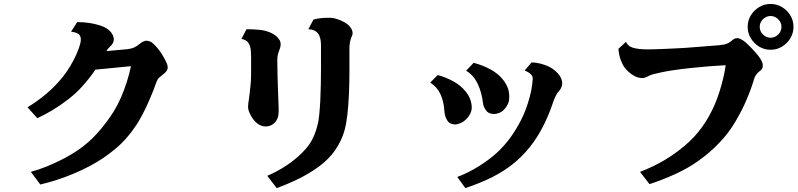

<svg xmlns="http://www.w3.org/2000/svg" viewBox="-20 -897 4040 972"><path d="M371.1 -785.2Q401.9 -785.2 430.7 -781Q459.5 -776.9 486.8 -768.1Q522.9 -755.9 539.6 -736.6Q556.2 -717.3 556.2 -696.8Q556.2 -686.5 550.8 -677.7Q545.4 -668.9 538.1 -662.1Q527.3 -652.8 518.6 -638.2Q546.4 -640.6 573 -643.3Q599.6 -646 624 -647.9Q645.5 -650.4 659.2 -656.7Q672.9 -663.1 687 -674.8Q696.8 -683.1 705.8 -687Q714.8 -690.9 720.2 -690.9Q728.5 -690.9 737.8 -687.7Q747.1 -684.6 754.9 -676.8Q778.3 -655.3 795.7 -628.7Q813 -602.1 821.8 -582Q825.7 -573.7 827.4 -566.9Q829.1 -560.1 829.1 -554.2Q829.1 -547.4 823.5 -538.3Q817.9 -529.3 805.2 -520Q794.4 -512.2 785.9 -504.4Q777.3 -496.6 772.9 -483.9Q765.6 -462.4 754.9 -435.5Q744.1 -408.7 731.2 -379.4Q718.3 -350.1 703.4 -321.5Q688.5 -293 672.9 -268.1Q627 -196.8 565.9 -145Q504.9 -93.3 432.1 -55.2Q396 -36.1 353.8 -18.3Q311.5 -0.5 267.8 13.7Q224.1 27.8 184.1 37.1L136.2 -26.9Q175.8 -37.6 219 -55.2Q262.2 -72.8 303 -94.2Q343.8 -115.7 375 -137.2Q428.7 -173.8 473.4 -223.6Q518.1 -273.4 555.2 -332Q575.2 -364.3 592 -402.6Q608.9 -440.9 621.8 -481.7Q634.8 -522.5 643.1 -562L462.9 -544.4Q446.8 -520.5 429.2 -498.3Q411.6 -476.1 393.1 -456.1Q362.8 -422.9 323.7 -392.8Q284.7 -362.8 244.4 -338.6Q204.1 -314.5 168.9 -298.8L119.1 -354Q165.5 -381.3 212.4 -420.4Q259.3 -459.5 298.8 -508.8Q317.9 -532.7 335.7 -562.5Q353.5 -592.3 366.9 -622.3Q380.4 -652.3 386.2 -675.8Q393.1 -702.1 384.3 -717.3Q375.5 -732.4 339.8 -736.8Z M1646 -807.1Q1665.5 -807.1 1686.5 -800.5Q1707.5 -793.9 1725.3 -783.4Q1743.2 -772.9 1752 -761.2Q1760.3 -750.5 1762.7 -742.7Q1765.1 -734.9 1765.1 -729Q1765.1 -723.1 1762.7 -716.8Q1760.3 -710.4 1757.8 -705.1Q1749 -682.6 1749 -652.8V-534.2Q1749 -477.5 1746.6 -421.9Q1744.1 -366.2 1738.8 -318.1Q1733.4 -270 1724.1 -236.8Q1710 -186 1677.7 -138.4Q1645.5 -90.8 1591.8 -51.8Q1544.4 -17.6 1491 8.5Q1437.5 34.7 1380.9 55.2L1333 -6.8Q1388.7 -31.2 1432.1 -60.5Q1475.6 -89.8 1507.8 -122.1Q1530.8 -144.5 1545.7 -166Q1560.5 -187.5 1570.8 -212.4Q1581.1 -237.3 1588.9 -269Q1593.3 -287.1 1596.4 -319.1Q1599.6 -351.1 1601.6 -390.6Q1603.5 -430.2 1604.2 -471.2Q1605 -512.2 1605 -547.9V-668Q1605 -709.5 1588.9 -729Q1572.8 -748.5 1541 -749L1566.9 -797.9Q1585 -802.7 1602.8 -804.9Q1620.6 -807.1 1646 -807.1ZM1228 -749Q1241.7 -749 1258.8 -748.5Q1275.9 -748 1293.7 -746.1Q1311.5 -744.1 1326.2 -740.2Q1344.7 -734.9 1359.9 -726.6Q1375 -718.3 1382.8 -710Q1392.6 -700.2 1396.7 -691.7Q1400.9 -683.1 1400.9 -673.8Q1400.9 -660.2 1396 -648.9Q1391.6 -638.2 1387.7 -625Q1383.8 -611.8 1383.8 -589.8Q1383.8 -559.6 1384.8 -521.7Q1385.7 -483.9 1387.2 -444.1Q1388.7 -404.3 1390.1 -366.2Q1391.1 -346.7 1390.4 -327.6Q1389.6 -308.6 1384.8 -297.9Q1376 -276.9 1359.6 -266.8Q1343.3 -256.8 1326.2 -256.8Q1301.3 -256.8 1281.5 -272.9Q1261.7 -289.1 1249 -314Q1240.7 -329.6 1238.3 -338.9Q1235.8 -348.1 1235.8 -356Q1235.8 -365.2 1237.1 -374.5Q1238.3 -383.8 1240.2 -395Q1241.7 -405.3 1244.1 -426Q1246.6 -446.8 1248.8 -470.7Q1251 -494.6 1251 -514.2Q1251 -537.6 1251.2 -561.3Q1251.5 -585 1251.2 -605.5Q1251 -626 1250 -639.2Q1248 -663.6 1237.8 -679.4Q1227.5 -695.3 1202.1 -700.2Z M2670.9 -581.1Q2693.8 -580.6 2715.8 -575Q2737.8 -569.3 2755.9 -561Q2773.9 -552.7 2785.2 -543Q2807.6 -524.9 2816.9 -507.6Q2826.2 -490.2 2826.2 -476.1Q2826.2 -464.8 2821.3 -453.6Q2816.4 -442.4 2809.1 -435.1Q2800.8 -426.8 2793.2 -411.1Q2785.6 -395.5 2780.8 -381.8Q2770.5 -349.6 2753.7 -309.3Q2736.8 -269 2713.9 -229Q2684.6 -176.8 2643.1 -129.9Q2601.6 -83 2548.8 -45.9Q2502.4 -13.7 2449.2 10.7Q2396 35.2 2335.9 55.2L2294.9 -1Q2350.1 -22 2400.9 -53.5Q2451.7 -85 2490.2 -119.1Q2530.8 -155.3 2562.5 -198.7Q2594.2 -242.2 2618.2 -290Q2631.3 -315.4 2642.6 -345.9Q2653.8 -376.5 2662.1 -407.7Q2670.4 -439 2673.8 -465.8Q2676.3 -482.4 2677 -496.1Q2677.7 -509.8 2669.9 -518.1Q2664.1 -524.9 2656 -530Q2647.9 -535.2 2636.2 -540ZM2377.9 -579.1Q2425.3 -566.4 2462.9 -545.7Q2500.5 -524.9 2522 -499Q2539.1 -479 2548.6 -457.3Q2558.1 -435.5 2558.1 -408.2Q2558.1 -384.3 2551.3 -370.6Q2544.4 -356.9 2536.1 -347.2Q2523.4 -331.5 2507.8 -325.7Q2492.2 -319.8 2482.9 -319.8Q2458.5 -319.8 2445.8 -332Q2436.5 -341.8 2431.4 -353Q2426.3 -364.3 2424.8 -377Q2418.9 -429.2 2398.2 -472.9Q2377.4 -516.6 2339.8 -539.1ZM2195.8 -517.1Q2237.8 -505.9 2275.6 -484.9Q2313.5 -463.9 2337.9 -433.1Q2354.5 -412.1 2361.3 -391.8Q2368.2 -371.6 2368.2 -352.1Q2368.2 -337.9 2361.1 -322.5Q2354 -307.1 2342.8 -295.9Q2327.1 -280.3 2311.8 -273.7Q2296.4 -267.1 2282.2 -267.1Q2272.5 -267.1 2261.7 -271.7Q2251 -276.4 2245.1 -286.1Q2237.3 -297.9 2233.9 -309.8Q2230.5 -321.8 2229 -341.8Q2226.1 -384.8 2209.7 -420.4Q2193.4 -456.1 2158.2 -479Z M3880.9 -877Q3912.6 -877 3939 -861.1Q3965.3 -845.2 3981.2 -819.1Q3997.1 -793 3997.1 -761.2Q3997.1 -730 3981.2 -703.4Q3965.3 -676.8 3939 -660.9Q3912.6 -645 3880.9 -645Q3849.6 -645 3823.2 -660.9Q3796.9 -676.8 3781 -703.4Q3765.1 -730 3765.1 -761.2Q3765.1 -793 3781 -819.1Q3796.9 -845.2 3823.2 -861.1Q3849.6 -877 3880.9 -877ZM3880.9 -815.9Q3866.2 -815.9 3853.8 -808.3Q3841.3 -800.8 3833.7 -788.6Q3826.2 -776.4 3826.2 -761.2Q3826.2 -746.1 3833.7 -733.6Q3841.3 -721.2 3853.8 -713.6Q3866.2 -706.1 3880.9 -706.1Q3896 -706.1 3908.4 -713.6Q3920.9 -721.2 3928.5 -733.6Q3936 -746.1 3936 -761.2Q3936 -776.4 3928.5 -788.6Q3920.9 -800.8 3908.4 -808.3Q3896 -815.9 3880.9 -815.9ZM3711.9 -704.1Q3723.1 -704.1 3740.7 -692.9Q3758.3 -681.6 3785.2 -652.8Q3807.6 -629.4 3819.8 -613.3Q3832 -597.2 3836.9 -585.9Q3841.8 -574.7 3841.8 -565.9Q3841.8 -554.7 3837.4 -548.1Q3833 -541.5 3826.2 -537.1Q3816.4 -530.3 3808.6 -519.5Q3800.8 -508.8 3797.9 -498Q3784.2 -450.7 3760.7 -395Q3737.3 -339.4 3702.1 -279.8Q3637.2 -169.9 3516.1 -83Q3464.4 -45.9 3399.9 -16.4Q3335.4 13.2 3268.1 35.2L3220.2 -26.9Q3287.1 -52.7 3342.5 -85.4Q3397.9 -118.2 3448.2 -161.1Q3497.1 -202.1 3533.9 -253.4Q3570.8 -304.7 3597.2 -365.2Q3611.3 -397.5 3622.8 -434.1Q3634.3 -470.7 3642.3 -505.6Q3650.4 -540.5 3653.8 -566.9Q3614.3 -564.9 3568.6 -561.3Q3522.9 -557.6 3477.3 -552.7Q3431.6 -547.9 3391.4 -542Q3351.1 -536.1 3323.2 -529.8Q3302.7 -525.4 3288.1 -521.5Q3273.4 -517.6 3263.2 -512.2Q3253.9 -507.3 3247.3 -504.6Q3240.7 -502 3231 -502Q3212.9 -502 3195.8 -510.3Q3178.7 -518.6 3164.8 -530.8Q3150.9 -543 3142.1 -555.2Q3131.3 -569.3 3122.3 -593.5Q3113.3 -617.7 3110.8 -649.9L3148.9 -685.1Q3158.2 -663.1 3185.3 -655Q3212.4 -647 3259.8 -647Q3273.9 -647 3295.7 -647.7Q3317.4 -648.4 3343.8 -649.4Q3370.1 -650.4 3397.9 -651.9Q3425.8 -653.3 3451.2 -654.8Q3501.5 -658.2 3545.2 -662.1Q3588.9 -666 3620.1 -668Q3647 -670.4 3660.9 -676.3Q3674.8 -682.1 3683.1 -689.9Q3688.5 -695.3 3696.3 -699.7Q3704.1 -704.1 3711.9 -704.1Z"/></svg>

Font: BIZ UDMincho
Style: Bold
Weight: 700
Monospace: yes
Designer: TypeBank Co., Ltd.
Foundry: Morisawa Inc.
Version: Version 1.06